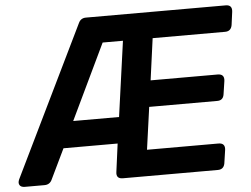

<svg xmlns="http://www.w3.org/2000/svg" viewBox="-66 -811 1143 876"><g transform="rotate(-5 505.5 -372.5)"><path d="M13 0Q-4 0 -10.5 -10Q-17 -20 -10 -36L324 -723Q334 -745 358 -745H998Q1029 -745 1025 -713L1017 -653Q1012 -625 985 -625H653L627 -434H934Q966 -434 962 -402L953 -342Q949 -314 922 -314H610L583 -120H910Q942 -120 938 -88L929 -27Q924 0 897 0H462Q430 0 435 -32L452 -160H204L138 -23Q128 0 103 0ZM259 -280H469L517 -625H424Z"/></g></svg>

Font: Pitagon Sans Text Bold
Style: Italic
Weight: 700
Italic angle: -8°
Designer: Travis Tran
Foundry: Pitagon
Version: Version 1.001; ttfautohint (v1.8.4.7-5d5b);gftools[0.9.26]